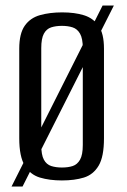

<svg xmlns="http://www.w3.org/2000/svg" viewBox="-20 -644 461 698"><path d="M22 34 353 -624H394L62 34ZM205 12Q160 12 125 1.5Q90 -9 70 -42Q50 -75 50 -141V-467Q50 -522 70 -550.5Q90 -579 125.5 -589Q161 -599 206 -599Q252 -599 285.5 -588.5Q319 -578 338.5 -550Q358 -522 358 -467V-141Q358 -74 338.5 -41.5Q319 -9 285 1.5Q251 12 205 12ZM205 -35Q228 -35 244.5 -40.5Q261 -46 271 -63.5Q281 -81 281 -117V-469Q281 -504 271 -521.5Q261 -539 244 -544.5Q227 -550 205 -550Q183 -550 166 -544.5Q149 -539 139.5 -521.5Q130 -504 130 -469V-117Q130 -81 139.5 -63.5Q149 -46 166 -40.5Q183 -35 205 -35Z"/></svg>

Font: Alumni Sans Medium
Style: Regular
Weight: 500
Designer: Robert E. Leuschke
Foundry: Robert E. Leuschke
Version: Version 1.018